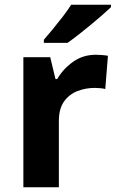

<svg xmlns="http://www.w3.org/2000/svg" viewBox="-20 -786 494 806"><path d="M382.8 -556.2Q394 -556.2 408.9 -554.9Q423.8 -553.7 433.1 -551.8L421.9 -412.1Q414.6 -414.6 401.1 -415.8Q387.7 -417 377.9 -417Q339.4 -417 304.9 -403.6Q270.5 -390.1 248.8 -359.9Q227.1 -329.6 227.1 -277.8V0H78.1V-545.9H190.9L212.9 -454.1H220.2Q244.1 -496.1 286.1 -526.1Q328.1 -556.2 382.8 -556.2ZM445.8 -766.1V-755.9Q431.6 -742.2 408.7 -722.2Q385.7 -702.1 359.4 -680.4Q333 -658.7 307.6 -638.9Q282.2 -619.1 263.2 -606H164.1V-619.1Q180.2 -637.7 201.4 -663.3Q222.7 -689 243.7 -716.3Q264.6 -743.7 278.8 -766.1Z"/></svg>

Font: Open Sans
Style: Bold
Weight: 700
Designer: Monotype Design Team
Foundry: Monotype Imaging Inc.
Version: Version 3.000; ttfautohint (v1.8.4)